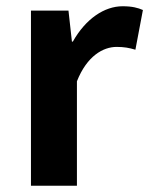

<svg xmlns="http://www.w3.org/2000/svg" viewBox="-20 -594 477 614"><path d="M79 0H226V-334C258 -415 310 -444 353 -444C377 -444 393 -441 413 -435L437 -562C421 -569 403 -574 372 -574C314 -574 254 -534 213 -461H210L199 -560H79Z"/></svg>

Font: Noto Sans CJK TC
Style: Bold
Weight: 700
Designer: Ryoko NISHIZUKA 西塚涼子 (kana, bopomofo & ideographs); Paul D. Hunt (Latin, Greek & Cyrillic); Sandoll Communications 산돌커뮤니
Foundry: Adobe
Version: Version 2.004;hotconv 1.0.118;makeotfexe 2.5.65603